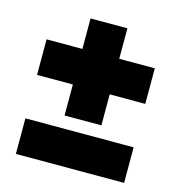

<svg xmlns="http://www.w3.org/2000/svg" viewBox="-90 -680 680 730"><g transform="rotate(15 250.0 -315.5)"><path d="M463 -481V-341H323V-219H178V-341H37V-481H178V-601H323V-481ZM463 -170V-30H37V-170Z"/></g></svg>

Font: Blinker
Style: Bold
Weight: 700
Designer: Juergen Huber
Foundry: supertype
Version: Version 1.015;PS 1.15;hotconv 1.0.88;makeotf.lib2.5.647800; 